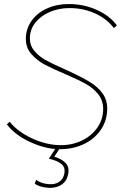

<svg xmlns="http://www.w3.org/2000/svg" viewBox="-20 -730 606 951"><path d="M14 -114 28 -127Q68 -77 140 -44Q212 -11 282 -11Q339 -11 387 -34.5Q435 -58 463 -99Q491 -140 491 -190Q491 -232 467 -262.5Q443 -293 406.5 -313.5Q370 -334 312 -359Q239 -390 201.5 -410Q164 -430 136 -461.5Q108 -493 108 -537Q108 -587 136 -626.5Q164 -666 212.5 -688Q261 -710 320 -710Q396 -710 460.5 -680.5Q525 -651 559 -604L544 -591Q508 -638 450 -664Q392 -690 324 -690Q271 -690 226 -670.5Q181 -651 154.5 -617Q128 -583 128 -540Q128 -504 150.5 -477.5Q173 -451 205 -433Q237 -415 292 -391Q310 -383 327 -375Q387 -347 425.5 -323.5Q464 -300 487.5 -268Q511 -236 511 -193Q511 -134 480 -88Q449 -42 395.5 -16.5Q342 9 277 9Q206 9 129.5 -26.5Q53 -62 14 -114ZM152 179 159 161 171 168Q189 179 220 182Q252 185 273 171Q294 157 299 128Q304 98 283 81.5Q262 65 222 56L260 -2L279 0L249 46Q285 57 304.5 77Q324 97 318 130Q313 159 296.5 175Q280 191 258.5 196.5Q237 202 216 200Q194 198 177.5 192.5Q161 187 152 179Z"/></svg>

Font: Fixel Italic Variable 20240409 Display Thin
Style: Italic
Weight: 100
Italic angle: -10°
Designer: AlfaBravo + MacPaw
Foundry: Kyrylo Tkachov, Marchela Mozhyna, Serhii Makarenko, Maria Weinstein, Zakhar Kryvoshyya
Version: Version 1.211;Glyphs 3.2 (3225)